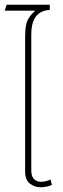

<svg xmlns="http://www.w3.org/2000/svg" viewBox="-21 -781 265 810"><path d="M151 9Q125 9 105 -6.5Q85 -22 85 -57V-624Q85 -675 95.5 -696Q106 -717 126 -734L125 -736H-1L7 -761H189V-739Q111 -735 111 -636V-62Q111 -37 122.5 -25.5Q134 -14 152 -14Q162 -14 173.5 -17Q185 -20 192 -24L198 -1Q188 4 175 6.5Q162 9 151 9Z"/></svg>

Font: Noto Sans Thai UI SemCond Thin
Style: Regular
Weight: 100
Width: 4
Designer: Monotype Design Team
Foundry: Monotype Imaging Inc.
Version: Version 2.000